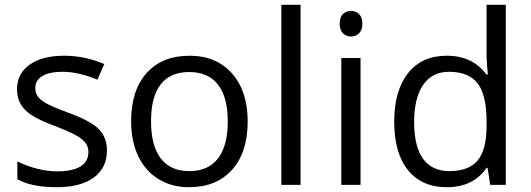

<svg xmlns="http://www.w3.org/2000/svg" viewBox="-20 -780 2240 810"><path d="M431.2 -146Q431.2 -71.3 375.5 -30.8Q319.8 9.8 219.2 9.8Q112.8 9.8 53.2 -23.9V-99.1Q91.8 -79.6 136 -68.4Q180.2 -57.1 221.2 -57.1Q284.7 -57.1 318.8 -77.4Q353 -97.7 353 -139.2Q353 -170.4 325.9 -192.6Q298.8 -214.8 220.2 -245.1Q145.5 -272.9 114 -293.7Q82.5 -314.5 67.1 -340.8Q51.8 -367.2 51.8 -403.8Q51.8 -469.2 105 -507.1Q158.2 -544.9 251 -544.9Q337.4 -544.9 419.9 -509.8L391.1 -443.8Q310.5 -477.1 245.1 -477.1Q187.5 -477.1 158.2 -459Q128.9 -440.9 128.9 -409.2Q128.9 -387.7 139.9 -372.6Q150.9 -357.4 175.3 -343.8Q199.7 -330.1 269 -304.2Q364.3 -269.5 397.7 -234.4Q431.2 -199.2 431.2 -146Z M1024.9 -268.1Q1024.9 -137.2 959 -63.7Q893.1 9.8 776.9 9.8Q705.1 9.8 649.4 -23.9Q593.8 -57.6 563.5 -120.6Q533.2 -183.6 533.2 -268.1Q533.2 -398.9 598.6 -471.9Q664.1 -544.9 780.3 -544.9Q892.6 -544.9 958.7 -470.2Q1024.9 -395.5 1024.9 -268.1ZM617.2 -268.1Q617.2 -165.5 658.2 -111.8Q699.2 -58.1 778.8 -58.1Q858.4 -58.1 899.7 -111.6Q940.9 -165 940.9 -268.1Q940.9 -370.1 899.7 -423.1Q858.4 -476.1 777.8 -476.1Q698.2 -476.1 657.7 -423.8Q617.2 -371.6 617.2 -268.1Z M1248 0H1167V-759.8H1248Z M1501 0H1419.9V-535.2H1501ZM1413.1 -680.2Q1413.1 -708 1426.8 -720.9Q1440.4 -733.9 1460.9 -733.9Q1480.5 -733.9 1494.6 -720.7Q1508.8 -707.5 1508.8 -680.2Q1508.8 -652.8 1494.6 -639.4Q1480.5 -626 1460.9 -626Q1440.4 -626 1426.8 -639.4Q1413.1 -652.8 1413.1 -680.2Z M2037.1 -71.8H2032.7Q1976.6 9.8 1864.7 9.8Q1759.8 9.8 1701.4 -62Q1643.1 -133.8 1643.1 -266.1Q1643.1 -398.4 1701.7 -471.7Q1760.3 -544.9 1864.7 -544.9Q1973.6 -544.9 2031.7 -465.8H2038.1L2034.7 -504.4L2032.7 -542V-759.8H2113.8V0H2047.9ZM1875 -58.1Q1958 -58.1 1995.4 -103.3Q2032.7 -148.4 2032.7 -249V-266.1Q2032.7 -379.9 1994.9 -428.5Q1957 -477.1 1874 -477.1Q1802.7 -477.1 1764.9 -421.6Q1727.1 -366.2 1727.1 -265.1Q1727.1 -162.6 1764.6 -110.4Q1802.2 -58.1 1875 -58.1Z"/></svg>

Font: f08482100
Style: Regular
Weight: 400
Foundry: Ascender Corporation
Version: Version 1.10